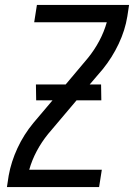

<svg xmlns="http://www.w3.org/2000/svg" viewBox="-20 -755 541 775"><path d="M8 0 15 -46Q25 -102 50.5 -157Q76 -212 115 -259L192 -350H126L125 -414H245L335 -521Q361 -553 380.5 -589.5Q400 -626 411 -665H118L129 -735H501L494 -689Q485 -633 459 -578Q433 -523 395 -476L342 -414H388L389 -350H289L174 -214Q148 -182 128.5 -145.5Q109 -109 98 -70H391L380 0Z"/></svg>

Font: Iosevka Curly
Style: Italic
Weight: 400
Italic angle: -9°
Monospace: yes
Designer: Belleve Invis
Foundry: Belleve Invis
Version: Version 22.1.2; ttfautohint (v1.8.4)